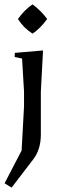

<svg xmlns="http://www.w3.org/2000/svg" viewBox="-20 -640 271 879"><path d="M48 -398 177 -409 167 -221V-24Q167 45 131 91L33 219L1 199L79 49L90 -153V-221L81 -372L47 -379ZM62 -553Q93 -596 129 -620Q168 -591 196 -553Q164 -509 129 -486Q89 -511 62 -553Z"/></svg>

Font: Balthazar
Style: Regular
Weight: 400
Designer: Dario Manuel Muhafara
Foundry: Dario Manuel Muhafara
Version: Version 1.000